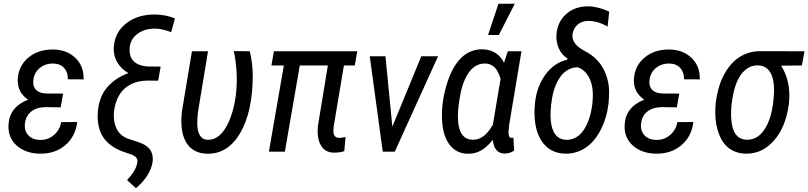

<svg xmlns="http://www.w3.org/2000/svg" viewBox="-20 -798 4252 1010"><path d="M218.8 -234.4Q170.4 -233.4 142.3 -209.7Q114.3 -186 110.8 -144.5Q110.4 -139.2 110.4 -134.3Q110.4 -105.5 129.9 -85.4Q153.3 -62 191.4 -62Q192.9 -62 194.3 -62Q232.4 -62 262.7 -86.9Q293.9 -112.8 302.2 -155.8L386.2 -156.2Q377 -79.1 322.3 -33.2Q269.5 10.7 193.4 10.3Q189.9 10.3 187 10.3Q112.3 8.3 66.4 -33.7Q24.4 -71.8 24.4 -132.3Q24.4 -138.2 24.9 -144Q30.3 -234.9 127.9 -273.9Q73.2 -310.1 73.2 -374Q73.2 -377.4 73.2 -380.4Q77.1 -451.7 129.9 -495.6Q180.7 -537.6 257.3 -537.6Q260.7 -537.6 264.2 -537.6Q334 -535.2 377.9 -492.2Q419.9 -450.7 419.9 -386.2Q419.9 -383.3 419.9 -380.4L336.9 -380.9Q336.9 -382.3 336.9 -384.3Q336.9 -418.9 317.4 -440.4Q296.9 -462.9 260.3 -463.9Q258.8 -463.9 256.8 -463.9Q218.8 -463.9 190.4 -441.4Q161.1 -418 155.8 -379.9Q154.8 -373 154.8 -366.7Q154.3 -340.8 168.9 -326.2Q186.5 -307.6 222.2 -306.2L312 -305.7L299.3 -233.4Z M880.4 -628.9Q831.5 -647.5 795.4 -647.5Q740.7 -647.5 704.1 -620.6Q667.5 -593.8 662.6 -551.3Q661.6 -542 661.6 -533.7Q661.6 -497.1 683.6 -475.6Q710.9 -449.2 764.6 -448.2L825.2 -447.8L812 -373.5L759.3 -374Q698.7 -374 656.2 -347.7Q613.8 -321.3 594.2 -270.5Q579.1 -231.4 578.6 -192.4Q578.6 -180.7 580.1 -169.4Q588.4 -94.2 649.4 -69.8Q710 -50.8 728 -42.5Q783.7 -17.6 783.7 37.6Q783.7 41 783.7 44.9Q781.2 80.6 758.3 119.4Q735.4 158.2 695.3 191.9L648.4 149.4L667.5 127Q697.8 90.3 702.6 55.7Q703.1 52.7 703.1 50.3Q703.1 27.3 673.3 15.6L637.7 3.4Q558.1 -22.9 522.9 -76.2Q494.1 -120.1 493.7 -186Q493.7 -199.7 495.1 -214.8Q502 -290 544.2 -339.1Q586.4 -388.2 655.3 -413.6Q617.7 -434.6 597.2 -469.7Q578.6 -501 578.1 -539.1Q578.1 -543.5 578.6 -548.3Q583 -627.9 644 -675.3Q703.6 -721.7 793 -721.7Q794.9 -721.7 796.9 -721.7Q851.6 -720.7 900.4 -701.2Z M1074.2 -528.3 1021 -206.5Q1017.6 -170.9 1017.6 -151.9Q1017.6 -107.4 1031.7 -85.4Q1045.9 -63.5 1070.8 -62.5Q1072.8 -62.5 1074.7 -62.5Q1142.6 -62.5 1185.1 -161.1Q1225.6 -255.4 1225.6 -383.3Q1225.6 -393.6 1225.1 -403.8Q1223.1 -467.3 1210 -529.3L1293.9 -528.3Q1308.6 -469.7 1309.6 -403.3Q1309.6 -211.9 1244.1 -99.1Q1180.2 10.7 1073.7 10.7Q1070.8 10.7 1068.4 10.7Q1003.9 8.8 969.2 -34.9Q934.6 -78.6 934.1 -157.7Q934.1 -161.6 934.1 -165Q934.1 -187 936.5 -209L989.7 -528.3Z M1846.2 -453.6H1789.1L1735.4 -133.3L1733.9 -113.8Q1733.9 -111.3 1733.9 -109.4Q1733.9 -72.8 1764.2 -72.8Q1765.1 -72.8 1766.1 -72.8Q1776.4 -72.8 1797.9 -77.6L1791 -2.9Q1767.6 4.9 1741.2 4.9Q1738.3 4.9 1735.4 4.9Q1690.4 3.9 1668.5 -32.2Q1650.9 -60.5 1650.9 -107.9Q1650.9 -120.6 1652.3 -134.8L1704.6 -453.6H1557.1L1478.5 0H1394.5L1473.1 -453.6H1407.7L1420.9 -528.3H1859.4Z M2007.8 -500 2043.9 -131.8 2195.8 -501 2196.3 -502H2197.3H2281.7H2284.7L2283.2 -499.5L2057.1 -1L2056.6 0H2055.2H1995.1H1993.7L1993.2 -1.5L1925.3 -500V-502H1927.2H2006.3H2007.8Z M2389.2 -168.5Q2394.5 -64.5 2466.3 -63Q2467.8 -63 2468.8 -63Q2517.6 -63 2555.2 -115.2L2573.2 -142.1L2572.8 -143.6L2613.3 -382.8Q2600.6 -425.8 2581.3 -444.1Q2562 -462.4 2535.2 -463.9Q2532.7 -463.9 2530.8 -463.9Q2483.9 -463.9 2451.7 -423.8Q2417.5 -381.8 2401.9 -302.2Q2388.7 -234.9 2388.7 -186Q2388.7 -176.8 2389.2 -168.5ZM2723.1 -528.3 2658.7 -143.1 2654.8 -103.5Q2654.8 -73.2 2670.4 -72.3L2680.7 -73.7L2684.6 -5.9Q2661.1 9.8 2635.3 9.8Q2579.6 9.8 2572.3 -62.5Q2540.5 -22.5 2508.8 -5.4Q2479 10.7 2444.8 10.7Q2442.9 10.7 2440.9 10.7Q2376.5 9.8 2340.6 -42.7Q2304.7 -95.2 2304.7 -190.4Q2304.7 -276.4 2333.5 -365.2Q2362.8 -454.1 2409.7 -497.1Q2455.1 -538.6 2514.6 -538.6Q2516.6 -538.6 2518.6 -538.6Q2596.7 -536.6 2631.3 -467.8L2651.4 -528.3ZM2602.1 -778.3H2688L2604 -613.8H2547.4Z M2878.9 -245.1 2876.5 -210.4Q2876 -200.7 2876 -191.4Q2876 -136.2 2893.6 -103Q2914.1 -64.5 2957 -62.5Q2959.5 -62.5 2961.9 -62.5Q3012.7 -62.5 3047.9 -110.4Q3084 -160.6 3095.7 -249.5Q3098.6 -277.8 3098.6 -299.3Q3098.6 -307.1 3098.1 -314Q3095.7 -362.3 3075 -397Q3054.2 -431.6 3018.6 -444.3Q2962.9 -442.9 2926.8 -392.8Q2890.6 -342.8 2880.4 -255.4ZM2907.2 -615.7Q2912.1 -683.6 2959 -724.6Q3004.4 -764.6 3073.2 -764.6Q3074.7 -764.6 3076.7 -764.6Q3126.5 -763.7 3184.6 -736.8L3176.3 -658.2Q3125 -688 3074.7 -688Q3073.2 -688 3071.3 -688Q3039.6 -687 3018.1 -668.2Q2996.6 -649.4 2991.7 -618.2Q2991.2 -613.3 2991.2 -608.9Q2991.2 -563.5 3056.6 -529.3Q3128.9 -492.2 3160.6 -422.9Q3177.7 -385.7 3182.6 -342.8Q3184.1 -328.6 3184.1 -311.5Q3184.1 -284.7 3180.7 -249.5Q3170.9 -173.3 3138.2 -111.6Q3105.5 -49.8 3057.6 -19Q3012.2 10.3 2957 10.3Q2954.6 10.3 2951.7 10.3Q2879.4 8.3 2837.4 -44.9Q2795.4 -98.1 2792 -189.5Q2791.5 -196.3 2791.5 -205.1Q2791.5 -227.1 2794.4 -258.3Q2804.7 -346.2 2850.6 -407.5Q2896.5 -468.8 2963.9 -483.9L2964.8 -490.2Q2933.1 -511.2 2918.9 -544.9Q2906.7 -573.7 2906.7 -605Q2906.7 -610.4 2907.2 -615.7Z M3460 -234.4Q3411.6 -233.4 3383.5 -209.7Q3355.5 -186 3352.1 -144.5Q3351.6 -139.2 3351.6 -134.3Q3351.6 -105.5 3371.1 -85.4Q3394.5 -62 3432.6 -62Q3434.1 -62 3435.5 -62Q3473.6 -62 3503.9 -86.9Q3535.2 -112.8 3543.5 -155.8L3627.4 -156.2Q3618.2 -79.1 3563.5 -33.2Q3510.7 10.7 3434.6 10.3Q3431.2 10.3 3428.2 10.3Q3353.5 8.3 3307.6 -33.7Q3265.6 -71.8 3265.6 -132.3Q3265.6 -138.2 3266.1 -144Q3271.5 -234.9 3369.1 -273.9Q3314.5 -310.1 3314.5 -374Q3314.5 -377.4 3314.5 -380.4Q3318.4 -451.7 3371.1 -495.6Q3421.9 -537.6 3498.5 -537.6Q3502 -537.6 3505.4 -537.6Q3575.2 -535.2 3619.1 -492.2Q3661.1 -450.7 3661.1 -386.2Q3661.1 -383.3 3661.1 -380.4L3578.1 -380.9Q3578.1 -382.3 3578.1 -384.3Q3578.1 -418.9 3558.6 -440.4Q3538.1 -462.9 3501.5 -463.9Q3500 -463.9 3498 -463.9Q3460 -463.9 3431.6 -441.4Q3402.3 -418 3397 -379.9Q3396 -373 3396 -366.7Q3395.5 -340.8 3410.2 -326.2Q3427.7 -307.6 3463.4 -306.2L3553.2 -305.7L3540.5 -233.4Z M3826.2 -178.7Q3831.5 -66.4 3906.2 -63Q3908.7 -63 3911.1 -63Q3963.4 -63 3998.5 -112.8Q4035.6 -165 4047.4 -259.3L4048.3 -270L4051.3 -305.2Q4051.8 -314.9 4051.8 -324.7Q4051.8 -381.8 4033.7 -414.1Q4012.7 -452.1 3969.2 -454.1Q3966.8 -454.1 3964.8 -454.1Q3920.9 -454.1 3888.2 -418Q3854 -379.9 3838.4 -309.1Q3825.7 -249.5 3825.7 -198.2Q3825.7 -188.5 3826.2 -178.7ZM4198.2 -453.6 4088.9 -452.6Q4132.3 -384.3 4132.3 -295.4Q4132.3 -274.4 4129.9 -252Q4114.3 -129.9 4051.3 -58.6Q3990.2 10.7 3906.7 10.3Q3903.8 10.3 3900.9 10.3Q3852.1 8.8 3816.4 -17.1Q3780.8 -43 3762.2 -92.3Q3743.7 -141.6 3742.7 -198.7Q3742.7 -203.1 3742.7 -207.5Q3742.7 -233.4 3745.1 -256.8Q3756.8 -348.1 3790.3 -408.4Q3823.7 -468.8 3871.8 -498.8Q3919.9 -528.8 3978.5 -528.8L4211.9 -528.3Z"/></svg>

Font: MAUL Condensed Italic
Style: Condenced Regular Italic
Weight: 400
Italic angle: -12°
Designer: MAUL
Version: Version 1.0; 2020; ttfautohint (v1.8.3)